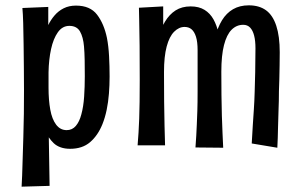

<svg xmlns="http://www.w3.org/2000/svg" viewBox="-20 -546 1121 720"><path d="M61 154Q62 140 63 113Q64 86 65 49Q66 12 67.5 -31.5Q69 -75 69.5 -120Q70 -165 70 -208Q70 -247 69.5 -292Q69 -337 68.5 -380.5Q68 -424 67 -459.5Q66 -495 64 -516L161 -520V-452Q170 -471 184.5 -488Q199 -505 219 -515Q239 -525 265 -525Q318 -525 344 -491Q370 -457 381 -404Q387 -373 389 -335.5Q391 -298 391 -259Q391 -227 388.5 -195Q386 -163 380 -134Q374 -105 364 -80Q347 -38 318 -13Q289 12 243 12Q223 12 207.5 6.5Q192 1 181.5 -9Q171 -19 163 -31L166 151ZM162 -217Q162 -171 168.5 -135Q175 -99 190.5 -78.5Q206 -58 230 -58Q251 -58 264.5 -74Q278 -90 285 -117Q293 -146 295.5 -183.5Q298 -221 298 -260Q298 -292 297.5 -320.5Q297 -349 295 -372Q292 -407 280 -428Q268 -449 240 -449Q214 -449 197 -425Q180 -401 171.5 -362Q163 -323 162 -275Z M817 8 713 7Q715 -18 716 -37.5Q717 -57 718 -78.5Q719 -100 720 -129.5Q721 -159 721 -203Q721 -227 721 -246.5Q721 -266 721 -284.5Q721 -303 721 -321Q721 -339 721 -358Q721 -389 715 -408Q709 -427 698.5 -436Q688 -445 672 -445Q651 -445 633 -427Q615 -409 605 -371.5Q595 -334 595 -276L554 -230Q555 -277 559 -320.5Q563 -364 572.5 -400.5Q582 -437 598.5 -464.5Q615 -492 638.5 -507Q662 -522 695 -522Q726 -522 747 -509Q768 -496 780.5 -473.5Q793 -451 800 -420Q807 -389 809 -352.5Q811 -316 810 -277Q810 -231 810.5 -189.5Q811 -148 812 -112Q813 -76 814.5 -45.5Q816 -15 817 8ZM496 -1Q498 -25 499.5 -49Q501 -73 502 -100.5Q503 -128 503.5 -163.5Q504 -199 504 -247Q504 -317 503.5 -374.5Q503 -432 502 -469.5Q501 -507 501 -517L592 -522Q592 -504 592 -468Q592 -432 592.5 -383Q593 -334 595 -276Q595 -216 595.5 -165.5Q596 -115 597 -74.5Q598 -34 599 -1ZM1020 8 924 -8Q926 -46 928 -76.5Q930 -107 932 -136.5Q934 -166 935 -201Q936 -232 937 -275Q938 -318 938 -365Q938 -393 933 -412.5Q928 -432 918 -442.5Q908 -453 892 -453Q867 -453 848.5 -434.5Q830 -416 820 -377Q810 -338 810 -277L770 -219Q769 -273 773 -320Q777 -367 786.5 -405Q796 -443 812.5 -470Q829 -497 854 -511.5Q879 -526 913 -526Q952 -526 977.5 -507.5Q1003 -489 1016 -449.5Q1029 -410 1029 -350Q1029 -327 1028.5 -300.5Q1028 -274 1027.5 -249.5Q1027 -225 1026 -204Q1026 -167 1024.5 -133Q1023 -99 1022.5 -64.5Q1022 -30 1020 8Z"/></svg>

Font: Truculenta SemiBold
Style: Regular
Weight: 600
Version: Version 1.002